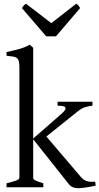

<svg xmlns="http://www.w3.org/2000/svg" viewBox="-20 -994 528 1019"><path d="M14.6 0V-21Q46.9 -29.3 64.9 -35.6Q83 -42 83 -50.8V-632.8Q83 -655.3 80.3 -667.5Q77.6 -679.7 70.1 -685.8Q62.5 -691.9 49.1 -693.8Q35.6 -695.8 14.6 -698.2V-717.8Q48.3 -724.6 80.8 -733.6Q113.3 -742.7 138.2 -756.8L156.2 -740.2V-258.8L306.6 -390.1Q322.8 -404.3 326.2 -412.8Q329.6 -421.4 325 -425.8Q320.3 -430.2 309.3 -431.6Q298.3 -433.1 285.6 -433.1V-454.1H470.7V-433.1Q449.2 -430.7 431.2 -425Q413.1 -419.4 392.6 -402.8L226.1 -269.5L409.7 -54.2Q416.5 -46.4 423.8 -41.3Q431.2 -36.1 439.9 -33.2Q448.7 -30.3 459.7 -29.5Q470.7 -28.8 484.9 -29.8L487.8 -8.8Q473.6 -5.4 459.7 -2.9Q445.8 -0.5 433.8 1.2Q421.9 2.9 412.4 3.9Q402.8 4.9 397.9 4.9Q377.4 4.9 365 -1Q352.5 -6.8 341.8 -21L156.2 -254.9V-50.8Q156.2 -46.9 158 -43.9Q159.7 -41 165 -37.8Q170.4 -34.7 181.2 -30.8Q191.9 -26.9 210 -21V0ZM277.3 -801.3H225.1L96.2 -951.2Q99.6 -956.1 102.1 -959.5Q104.5 -962.9 106.7 -965.3Q108.9 -967.8 111.6 -969.7Q114.3 -971.7 118.2 -974.1L252.4 -871.1L384.3 -974.1Q392.6 -969.7 396 -965.3Q399.4 -960.9 405.3 -951.2Z"/></svg>

Font: Gentium Unicode
Style: Regular
Weight: 400
Version: Version 1.009